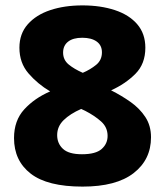

<svg xmlns="http://www.w3.org/2000/svg" viewBox="-20 -774 612 712"><path d="M286 -754Q353 -754 406 -736.5Q459 -719 489 -684Q519 -649 519 -597Q519 -537 482 -500Q445 -463 392 -439Q430 -420 464 -396Q498 -372 519 -340Q540 -308 540 -265Q540 -182 475.5 -132Q411 -82 286 -82Q156 -82 94 -130Q32 -178 32 -262Q32 -327 70 -368.5Q108 -410 166 -435Q119 -463 85.5 -502Q52 -541 52 -597Q52 -649 83 -684Q114 -719 166.5 -736.5Q219 -754 286 -754ZM285 -634Q251 -634 232.5 -619.5Q214 -605 214 -579Q214 -552 234.5 -535Q255 -518 287 -504Q315 -516 336.5 -533.5Q358 -551 358 -580Q358 -606 338.5 -620Q319 -634 285 -634ZM192 -273Q192 -242 213.5 -222Q235 -202 284 -202Q335 -202 357 -221.5Q379 -241 379 -270Q379 -302 355 -323.5Q331 -345 296 -363L281 -370Q240 -352 216 -328.5Q192 -305 192 -273Z"/></svg>

Font: Noto Sans Telugu UI ExtraBold
Style: Regular
Weight: 800
Designer: Jelle Bosma - Monotype Design Team
Foundry: Monotype Imaging Inc.
Version: Version 2.005; ttfautohint (v1.8.4.7-5d5b)